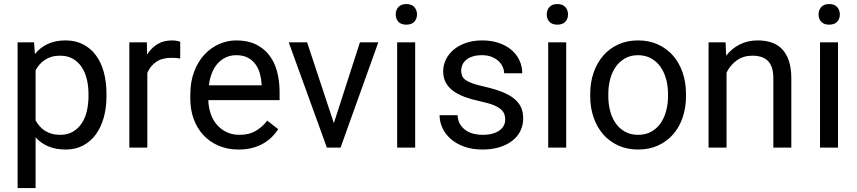

<svg xmlns="http://www.w3.org/2000/svg" viewBox="-20 -741 4304 964"><path d="M514.6 -258.3Q514.6 -200.2 501 -151.1Q487.3 -102.1 461.2 -66.2Q435.1 -30.3 397 -10.3Q358.9 9.8 310.1 9.8Q260.3 9.8 222.9 -5.9Q185.5 -21.5 158.7 -51.3V203.1H68.4V-528.3H150.9L155.3 -469.7Q182.1 -502.9 220.2 -520.5Q258.3 -538.1 308.6 -538.1Q358.4 -538.1 396.7 -518.6Q435.1 -499 461.4 -463.6Q487.8 -428.2 501.2 -378.7Q514.6 -329.1 514.6 -268.6ZM424.3 -268.6Q424.3 -308.1 416 -343Q407.7 -377.9 390.1 -404.3Q372.6 -430.7 345.7 -446Q318.8 -461.4 281.7 -461.4Q258.8 -461.4 240 -456.1Q221.2 -450.7 206.1 -440.9Q190.9 -431.2 179.2 -417.7Q167.5 -404.3 158.7 -388.7V-136.2Q167.5 -120.6 179.2 -107.2Q190.9 -93.8 206.1 -84.2Q221.2 -74.7 240.2 -69.3Q259.3 -64 282.7 -64Q319.3 -64 345.9 -79.6Q372.6 -95.2 390.1 -121.6Q407.7 -147.9 416 -183.3Q424.3 -218.8 424.3 -258.3Z M884.8 -447.3Q873 -449.2 863 -450Q853 -450.7 840.3 -450.7Q793.5 -450.7 763.9 -430.2Q734.4 -409.7 719.7 -375V0H629.4V-528.3H717.3L718.8 -467.3Q739.3 -500 770 -519Q800.8 -538.1 844.7 -538.1Q854.5 -538.1 867.2 -535.9Q879.9 -533.7 884.8 -531.2Z M1177.7 9.8Q1122.6 9.8 1077.9 -9.3Q1033.2 -28.3 1001.5 -62.3Q969.7 -96.2 952.6 -143.1Q935.5 -189.9 935.5 -245.6V-266.1Q935.5 -330.6 954.8 -381.3Q974.1 -432.1 1006.3 -466.8Q1038.6 -501.5 1080.1 -519.8Q1121.6 -538.1 1166.5 -538.1Q1223.1 -538.1 1264.2 -518.3Q1305.2 -498.5 1331.8 -463.9Q1358.4 -429.2 1371.1 -381.8Q1383.8 -334.5 1383.8 -278.8V-238.3H1025.9Q1026.9 -201.7 1037.8 -169.9Q1048.8 -138.2 1069.1 -114.7Q1089.4 -91.3 1117.9 -77.6Q1146.5 -64 1182.6 -64Q1230.5 -64 1263.7 -83.5Q1296.9 -103 1321.8 -135.3L1377 -92.3Q1364.3 -72.8 1346.2 -54.4Q1328.1 -36.1 1304 -21.7Q1279.8 -7.3 1248.5 1.2Q1217.3 9.8 1177.7 9.8ZM1166.5 -463.9Q1139.2 -463.9 1116.2 -453.9Q1093.3 -443.8 1075.2 -424.8Q1057.1 -405.8 1045.2 -377.4Q1033.2 -349.1 1028.8 -312.5H1293.5V-319.3Q1292 -345.7 1284.9 -371.6Q1277.8 -397.5 1262.9 -418Q1248 -438.5 1224.6 -451.2Q1201.2 -463.9 1166.5 -463.9Z M1656.2 -122.6 1787.1 -528.3H1879.4L1689.9 0H1621.1L1429.7 -528.3H1522Z M2064.5 0H1974.1V-528.3H2064.5ZM1966.8 -668.5Q1966.8 -690.4 1980.2 -705.6Q1993.7 -720.7 2020 -720.7Q2046.4 -720.7 2060.1 -705.6Q2073.7 -690.4 2073.7 -668.5Q2073.7 -646.5 2060.1 -631.8Q2046.4 -617.2 2020 -617.2Q1993.7 -617.2 1980.2 -631.8Q1966.8 -646.5 1966.8 -668.5Z M2516.6 -140.1Q2516.6 -154.8 2512.2 -167.7Q2507.8 -180.7 2494.9 -192.1Q2481.9 -203.6 2458 -213.4Q2434.1 -223.1 2395 -231.4Q2351.1 -240.7 2315.9 -253.4Q2280.8 -266.1 2256.1 -283.9Q2231.4 -301.8 2218.3 -326.2Q2205.1 -350.6 2205.1 -383.3Q2205.1 -414.6 2219 -442.6Q2232.9 -470.7 2258.3 -491.9Q2283.7 -513.2 2319.8 -525.6Q2356 -538.1 2400.4 -538.1Q2447.8 -538.1 2485.1 -525.1Q2522.5 -512.2 2548.6 -489.7Q2574.7 -467.3 2588.4 -437.3Q2602.1 -407.2 2602.1 -373H2511.2Q2511.2 -389.2 2503.9 -405.5Q2496.6 -421.9 2482.4 -434.8Q2468.3 -447.8 2447.8 -455.8Q2427.2 -463.9 2400.4 -463.9Q2372.1 -463.9 2352.3 -457.3Q2332.5 -450.7 2319.8 -439.7Q2307.1 -428.7 2301.3 -414.8Q2295.4 -400.9 2295.4 -386.2Q2295.4 -371.6 2300.3 -359.9Q2305.2 -348.1 2318.8 -338.6Q2332.5 -329.1 2356.2 -321Q2379.9 -313 2417.5 -304.7Q2465.8 -293.5 2501.5 -279.3Q2537.1 -265.1 2560.5 -246.3Q2584 -227.5 2595.5 -203.1Q2606.9 -178.7 2606.9 -146.5Q2606.9 -111.8 2592.5 -83Q2578.1 -54.2 2551.3 -33.7Q2524.4 -13.2 2486.8 -1.7Q2449.2 9.8 2403.3 9.8Q2350.6 9.8 2310.3 -4.9Q2270 -19.5 2242.7 -43.7Q2215.3 -67.9 2201.2 -98.9Q2187 -129.9 2187 -162.6H2277.3Q2278.8 -134.8 2290.8 -116Q2302.7 -97.2 2320.8 -85.4Q2338.9 -73.7 2360.4 -68.8Q2381.8 -64 2403.3 -64Q2431.2 -64 2452.1 -69.8Q2473.1 -75.7 2487.5 -85.9Q2502 -96.2 2509.3 -110.1Q2516.6 -124 2516.6 -140.1Z M2822.8 0H2732.4V-528.3H2822.8ZM2725.1 -668.5Q2725.1 -690.4 2738.5 -705.6Q2752 -720.7 2778.3 -720.7Q2804.7 -720.7 2818.4 -705.6Q2832 -690.4 2832 -668.5Q2832 -646.5 2818.4 -631.8Q2804.7 -617.2 2778.3 -617.2Q2752 -617.2 2738.5 -631.8Q2725.1 -646.5 2725.1 -668.5Z M2943.4 -269Q2943.4 -326.7 2960.2 -375.7Q2977.1 -424.8 3008.1 -460.9Q3039.1 -497.1 3083.5 -517.6Q3127.9 -538.1 3183.1 -538.1Q3239.3 -538.1 3283.9 -517.6Q3328.6 -497.1 3359.9 -460.9Q3391.1 -424.8 3407.7 -375.7Q3424.3 -326.7 3424.3 -269V-258.3Q3424.3 -200.7 3407.7 -151.6Q3391.1 -102.5 3359.9 -66.7Q3328.6 -30.8 3284.2 -10.5Q3239.7 9.8 3184.1 9.8Q3128.4 9.8 3084 -10.5Q3039.6 -30.8 3008.3 -66.7Q2977.1 -102.5 2960.2 -151.6Q2943.4 -200.7 2943.4 -258.3ZM3034.2 -258.3Q3034.2 -218.8 3043.5 -183.6Q3052.7 -148.4 3071.5 -121.8Q3090.3 -95.2 3118.4 -79.6Q3146.5 -64 3184.1 -64Q3221.2 -64 3249.5 -79.6Q3277.8 -95.2 3296.4 -121.8Q3314.9 -148.4 3324.5 -183.6Q3334 -218.8 3334 -258.3V-269Q3334 -308.1 3324.5 -343.5Q3314.9 -378.9 3296.1 -405.5Q3277.3 -432.1 3249 -448Q3220.7 -463.9 3183.1 -463.9Q3146 -463.9 3118.2 -448Q3090.3 -432.1 3071.5 -405.5Q3052.7 -378.9 3043.5 -343.5Q3034.2 -308.1 3034.2 -269Z M3623 -528.3 3626 -461.9Q3654.3 -497.6 3694.3 -517.8Q3734.4 -538.1 3784.2 -538.1Q3822.8 -538.1 3854 -527.6Q3885.3 -517.1 3907.2 -493.9Q3929.2 -470.7 3941.2 -434.3Q3953.1 -397.9 3953.1 -346.2V0H3862.8V-347.2Q3862.8 -377.9 3856 -399.7Q3849.1 -421.4 3835.7 -435.1Q3822.3 -448.7 3802.5 -455.1Q3782.7 -461.4 3756.8 -461.4Q3712.9 -461.4 3679.7 -438Q3646.5 -414.6 3627.9 -376.5V0H3537.6V-528.3Z M4187.5 0H4097.2V-528.3H4187.5ZM4089.8 -668.5Q4089.8 -690.4 4103.3 -705.6Q4116.7 -720.7 4143.1 -720.7Q4169.4 -720.7 4183.1 -705.6Q4196.8 -690.4 4196.8 -668.5Q4196.8 -646.5 4183.1 -631.8Q4169.4 -617.2 4143.1 -617.2Q4116.7 -617.2 4103.3 -631.8Q4089.8 -646.5 4089.8 -668.5Z"/></svg>

Font: RobotoDraft
Style: Regular
Weight: 400
Designer: Google
Foundry: Google
Version: Version 2.000988-w1; 2014